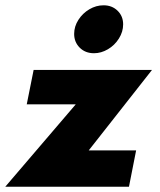

<svg xmlns="http://www.w3.org/2000/svg" viewBox="-64 -705 604 725"><path d="M222 -311H37L63 -441H510L271 -137H450L423 0H-44ZM216 -577Q216 -605 232 -630Q248 -655 273.5 -670Q299 -685 327 -685Q359 -685 380 -664.5Q401 -644 401 -613Q401 -585 385 -559.5Q369 -534 343.5 -519Q318 -504 291 -504Q258 -504 237 -525Q216 -546 216 -577Z"/></svg>

Font: Teachers ExtraBold
Style: Italic
Weight: 800
Designer: Alfredo Marco Pradil & Chank Diesel
Version: Version 0.009